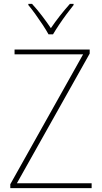

<svg xmlns="http://www.w3.org/2000/svg" viewBox="-20 -969 525 989"><path d="M452 0H33V-20L408 -689H55V-714H442V-693L67 -25H452ZM230 -792Q218 -814 199.5 -842Q181 -870 161.5 -897Q142 -924 126 -943V-949H145Q170 -922 196 -888Q222 -854 242 -824Q285 -887 340 -949H359V-943Q342 -922 322 -895Q302 -868 284 -841Q266 -814 253 -792Z"/></svg>

Font: Noto Sans Myanmar SemiCondensed Thin
Style: Regular
Weight: 100
Width: 4
Designer: Monotype Design Team
Foundry: Monotype Imaging Inc.
Version: Version 2.107; ttfautohint (v1.8.4.7-5d5b)